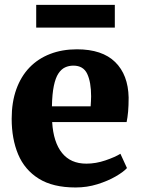

<svg xmlns="http://www.w3.org/2000/svg" viewBox="-20 -776 592 806"><path d="M297.5 11Q202 11 142.8 -26Q83.5 -63 56.2 -128Q29 -193 29 -277.5Q29 -347 48.5 -401.2Q68 -455.5 104 -492.8Q140 -530 190.5 -549.5Q241 -569 303 -569Q409 -569 463.5 -515.5Q518 -462 520 -366.5Q520 -332.5 517.8 -307.5Q515.5 -282.5 511.5 -263.5H199Q201.5 -221 212 -188.5Q222.5 -156 240.5 -133.8Q258.5 -111.5 284 -100.2Q309.5 -89 342.5 -89Q382.5 -89 422.8 -102.8Q463 -116.5 485.5 -130.5L513 -70.5Q498 -54 465 -35Q432 -16 388.5 -2.5Q345 11 297.5 11ZM198 -329.5H360.5Q361 -340.5 361.8 -350.8Q362.5 -361 362.5 -371.5Q362.5 -431 346.2 -465.8Q330 -500.5 288 -500.5Q269 -500.5 253 -493Q237 -485.5 225 -467.2Q213 -449 206 -415.5Q199 -382 198 -329.5ZM462 -755.5V-660H132V-755.5Z"/></svg>

Font: Merriweather 20pt Black
Style: Regular
Weight: 900
Version: Version 2.100